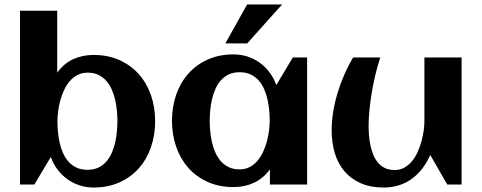

<svg xmlns="http://www.w3.org/2000/svg" viewBox="-20 -819 2137 852"><path d="M668.5 -281.2Q668.5 -219.7 649.9 -166Q631.3 -112.3 596.2 -72.5Q561 -32.7 510.3 -9.8Q459.5 13.2 395 13.2Q362.3 13.2 332.8 3.4Q303.2 -6.3 278.6 -24.2Q253.9 -42 235.1 -66.9Q216.3 -91.8 205.6 -122.6L132.3 0H68.8V-771.5H233.9V-496.6Q263.2 -537.1 304.4 -556.2Q345.7 -575.2 395 -575.2Q459.5 -575.2 510.3 -552.2Q561 -529.3 596.2 -489.7Q631.3 -450.2 649.9 -396.5Q668.5 -342.8 668.5 -281.2ZM501 -281.2Q501 -302.7 498.8 -326.9Q496.6 -351.1 491.2 -375Q485.8 -398.9 476.3 -420.9Q466.8 -442.9 452.1 -459.7Q437.5 -476.6 417 -486.6Q396.5 -496.6 368.7 -496.6Q343.3 -496.6 323.5 -486.1Q303.7 -475.6 288.8 -458Q273.9 -440.4 263.7 -418Q253.4 -395.5 247.1 -371.6Q240.7 -347.7 237.8 -324.2Q234.9 -300.8 234.9 -281.2Q234.9 -259.3 237.1 -234.9Q239.3 -210.4 244.6 -186.3Q250 -162.1 259.5 -140.4Q269 -118.7 283.9 -101.8Q298.8 -85 319.6 -75.2Q340.3 -65.4 368.7 -65.4Q396 -65.4 416.7 -75.4Q437.5 -85.4 452.1 -102.3Q466.8 -119.1 476.3 -141.4Q485.8 -163.6 491.2 -187.5Q496.6 -211.4 498.8 -235.6Q501 -259.8 501 -281.2Z M1342.8 0H1177.7V-67.4Q1148.4 -27.3 1107.2 -8.1Q1065.9 11.2 1016.6 11.2Q952.1 11.2 901.4 -11.7Q850.6 -34.7 815.4 -74.5Q780.3 -114.3 761.7 -168Q743.2 -221.7 743.2 -283.2Q743.2 -344.7 761.7 -398.4Q780.3 -452.1 815.4 -491.9Q850.6 -531.7 901.4 -554.7Q952.1 -577.6 1016.6 -577.6Q1049.3 -577.6 1078.9 -567.9Q1108.4 -558.1 1133.1 -540.3Q1157.7 -522.5 1176.5 -497.3Q1195.3 -472.2 1206.1 -441.4L1279.3 -564H1342.8ZM1176.8 -283.2Q1176.8 -305.2 1174.6 -329.6Q1172.4 -354 1167 -377.9Q1161.6 -401.9 1152.1 -423.6Q1142.6 -445.3 1127.7 -462.2Q1112.8 -479 1091.8 -488.8Q1070.8 -498.5 1043 -498.5Q1015.1 -498.5 994.6 -488.5Q974.1 -478.5 959.5 -461.7Q944.8 -444.8 935.3 -422.9Q925.8 -400.9 920.4 -377Q915 -353 912.8 -328.9Q910.6 -304.7 910.6 -283.2Q910.6 -261.7 912.8 -237.3Q915 -212.9 920.4 -189Q925.8 -165 935.3 -143.1Q944.8 -121.1 959.5 -104.2Q974.1 -87.4 994.6 -77.4Q1015.1 -67.4 1043 -67.4Q1068.4 -67.4 1088.1 -77.9Q1107.9 -88.4 1122.8 -106Q1137.7 -123.5 1147.9 -146Q1158.2 -168.5 1164.6 -192.4Q1170.9 -216.3 1173.8 -240Q1176.8 -263.7 1176.8 -283.2ZM1231.9 -799.3 1077.1 -626.5H980L1076.7 -799.3Z M1451.7 -241.2Q1451.7 -279.8 1458.3 -321.3Q1464.8 -362.8 1477.3 -404.3Q1489.7 -445.8 1507.3 -486.3Q1524.9 -526.9 1546.9 -564H1667.5Q1655.3 -527.3 1645.8 -487.5Q1636.2 -447.8 1629.6 -408Q1623 -368.2 1619.4 -330.1Q1615.7 -292 1615.7 -259.3Q1615.7 -240.2 1617.4 -218.5Q1619.1 -196.8 1623.5 -175Q1627.9 -153.3 1636 -133.3Q1644 -113.3 1656.7 -97.9Q1669.4 -82.5 1687.7 -73.5Q1706.1 -64.5 1731 -64.5Q1755.4 -64.5 1774.7 -75.4Q1793.9 -86.4 1808.6 -104.2Q1823.2 -122.1 1833.5 -145Q1843.8 -168 1850.3 -192.1Q1856.9 -216.3 1860.1 -239.5Q1863.3 -262.7 1863.3 -281.2V-564H2028.3V0H1964.8L1889.2 -131.3Q1875 -98.6 1854.7 -72Q1834.5 -45.4 1808.6 -26.4Q1782.7 -7.3 1751.2 2.9Q1719.7 13.2 1683.1 13.2Q1624.5 13.2 1581.1 -5.9Q1537.6 -24.9 1508.8 -58.6Q1480 -92.3 1465.8 -138.9Q1451.7 -185.5 1451.7 -241.2Z"/></svg>

Font: Aclonica
Style: Regular
Weight: 400
Version: Version 1.001